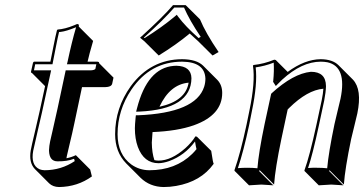

<svg xmlns="http://www.w3.org/2000/svg" viewBox="-20 -673 1440 759"><path d="M179.2 -429.2Q184.1 -453.1 190.9 -487.8Q199.2 -530.8 205.1 -553.2L207.5 -556.2Q236.8 -558.1 273.4 -573.2Q280.3 -576.2 284.7 -578.1Q289.1 -577.6 291 -576.2Q292.5 -572.8 291.5 -567.9L348.1 -511.2Q332 -456.1 326.2 -429.2H365.2Q369.1 -428.7 371.1 -427.2Q372.1 -424.8 372.1 -422.9L428.7 -366.2L423.3 -341.3Q419.4 -329.1 396.5 -328.6H304.2L273.9 -185.5Q266.6 -149.9 253.9 -97.7Q246.6 -67.4 244.1 -55.7Q243.2 -50.8 242.7 -47.4Q262.7 -51.3 279.8 -59.6L336.4 -2.9L343.3 24.4Q286.6 65.4 213.4 66.4Q189 65.9 174.3 51.8L117.7 -4.9Q93.3 -30.8 101.6 -79.1Q104.5 -95.7 118.2 -152.8Q130.4 -204.6 136.2 -231L158.2 -332.5L106 -384.8Q104 -385.3 103 -385.7Q102.5 -387.7 102.5 -389.2L110.4 -424.8Q112.3 -428.2 114.3 -429.2ZM189 -426.8 187.5 -418.9H119.1L114.3 -395H182.1L146 -229Q140.1 -202.1 127.9 -150.4Q114.7 -93.8 111.3 -77.1Q101.1 -21 135.3 -4.4Q141.1 -2 147 -1Q152.3 0 156.7 0Q222.2 -0.5 275.4 -36.1L272.9 -45.4Q245.6 -34.7 207.5 -35.2Q175.3 -35.2 173.8 -76.7Q173.8 -78.6 173.8 -80.1Q174.3 -95.7 178.2 -114.3Q180.7 -127 188 -157.2Q200.2 -209.5 207.5 -244.1L239.7 -395H339.8Q351.6 -395.5 356.9 -400.4L360.8 -418.9H244.6L247.6 -431.2Q263.7 -507.3 280.8 -565.4Q241.7 -549.3 219.7 -546.9Q216.3 -546.4 213.4 -546.4Q208.5 -526.4 200.7 -486.3Q193.8 -450.2 189 -426.8Z M583 -150.9Q580.6 -123 580.1 -109.4Q580.6 -68.8 590.3 -40Q598.6 -38.1 606.9 -38.1Q657.2 -38.1 712.9 -87.4Q738.3 -110.4 752.4 -133.8L758.3 -132.8L814.9 -76.7Q815.9 -72.8 817.4 -61.5Q821.3 -33.2 824.7 -25.4Q774.4 44.9 676.3 62Q651.9 66.4 626.5 66.4Q572.3 65.4 535.6 29.8L479 -26.9Q435.1 -71.8 435.1 -142.6Q435.1 -246.1 497.1 -332.5Q575.2 -438.5 700.2 -439Q756.8 -438.5 782.7 -413.6L839.4 -356.9Q858.4 -336.9 858.4 -305.7Q858.4 -217.8 746.1 -177.7Q680.7 -154.8 583 -150.9ZM713.9 -652.8 770.5 -596.7Q793 -542.5 844.2 -467.3L820.3 -453.6L763.7 -509.8Q741.2 -529.8 730 -540.5Q677.2 -496.6 607.4 -453.6L550.8 -509.8L533.7 -523.9Q623.5 -605 664.1 -652.8ZM610.4 -251Q714.4 -273.9 725.6 -346.2Q651.4 -339.4 610.4 -251ZM707.5 -643.1H668.9Q627.9 -595.7 548.8 -524.4L551.8 -522.5Q619.6 -564.9 670.4 -607.4L678.7 -614.7L685.1 -606Q712.4 -569.3 765.1 -522.5L773.4 -527.3Q729 -593.3 707.5 -643.1ZM516.1 -208.5 517.1 -217.3H525.9Q753.9 -226.6 787.1 -330.1Q792 -345.7 792 -362.3Q789.6 -428.2 700.2 -429.2Q574.2 -429.2 499.5 -318.8Q444.8 -237.3 444.8 -142.6Q444.8 -62.5 499.5 -22.5Q530.8 -0.5 569.8 0Q673.8 0 739.7 -64.5Q749.5 -74.2 756.8 -83.5Q753.9 -94.2 751 -113.8Q710.4 -58.6 648.4 -36.1Q626 -28.3 606.9 -27.8Q548.8 -27.8 524.9 -92.3Q513.2 -124.5 513.2 -166Q513.2 -178.7 516.1 -208.5ZM736.8 -363.8Q735.4 -241.2 531.7 -231.9L518.1 -231.4L521.5 -244.6Q562.5 -404.3 667 -412.6Q672.9 -413.1 677.2 -413.1Q735.8 -411.6 736.8 -363.8Z M1368.2 -123.5Q1343.8 -6.3 1339.4 56.6L1282.7 0L1280.8 2.9L1337.4 59.6Q1335.4 59.6 1289.6 56.6Q1289.6 56.6 1240.2 59.6L1183.6 2.9V0Q1204.1 -56.2 1231 -180.2L1252 -277.8Q1257.3 -304.2 1258.3 -322.3Q1194.8 -316.9 1123 -246.1Q1119.6 -242.7 1117.2 -240.2L1092.3 -123.5Q1067.9 -6.8 1063.5 56.6L1006.8 0L1003.9 2.9L1060.5 59.6Q1058.6 59.6 1013.2 56.6L964.4 59.6L907.7 2.9L906.7 0Q931.2 -70.3 954.6 -180.2L965.8 -234.9Q989.7 -349.1 980 -413.1L981.9 -416Q1023.9 -420.4 1064 -437Q1068.8 -436.5 1070.3 -435.5L1117.2 -388.7Q1185.1 -438.5 1248 -439Q1294.9 -438.5 1318.4 -415L1375 -358.4Q1412.1 -319.3 1392.6 -224.6Q1389.2 -208.5 1380.4 -173.8Q1371.6 -139.2 1368.2 -123.5ZM1072.3 -349.6 1069.8 -352.1 1071.8 -349.1ZM1302.2 -182.1Q1305.7 -198.2 1314.2 -232.9Q1322.8 -267.6 1326.2 -283.2Q1352.1 -409.7 1274.4 -426.8Q1261.7 -429.2 1248 -429.2Q1173.3 -429.2 1095.2 -357.9Q1086.4 -349.6 1079.1 -341.8L1070.3 -333L1059.6 -349.6L1060.1 -353Q1064 -392.6 1062 -425.3Q1026.4 -411.6 990.7 -406.7Q998.5 -341.8 975.6 -232.9L964.8 -178.2Q942.4 -73.7 920.4 -8.3Q938 -9.8 957 -9.8Q980 -9.8 997.6 -7.8Q1002.4 -69.8 1025.9 -182.1L1051.8 -301.8L1053.7 -304.2Q1139.2 -382.3 1209 -389.2Q1268.1 -389.2 1268.6 -333Q1268.6 -331.5 1268.6 -331.1Q1268.1 -309.1 1261.7 -275.9L1240.7 -177.7Q1215.3 -59.6 1197.8 -8.8Q1215.8 -10.3 1232.9 -9.8Q1254.9 -9.8 1273.4 -7.8Q1278.8 -69.8 1302.2 -182.1Z"/></svg>

Font: Linux Biolinum Shadow O
Style: Italic
Weight: 400
Italic angle: -12°
Designer: Philipp H. Poll
Foundry: Philipp H. Poll
Version: Version 0.6.2